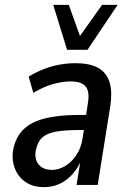

<svg xmlns="http://www.w3.org/2000/svg" viewBox="-20 -761 525 790"><path d="M161 9Q114 9 83 -13.5Q52 -36 39.5 -72.5Q27 -109 35 -149Q46 -199 77 -229Q108 -259 164 -273.5Q220 -288 305 -288H348L339 -226H303Q245 -226 208.5 -219Q172 -212 153.5 -195Q135 -178 128 -145Q120 -109 138 -85.5Q156 -62 194 -62Q221 -62 247.5 -77.5Q274 -93 294 -122.5Q314 -152 320 -193L341 -332Q350 -383 333 -404.5Q316 -426 271 -426Q238 -426 199.5 -415.5Q161 -405 117 -379L98 -446Q130 -465 162.5 -477.5Q195 -490 227.5 -495.5Q260 -501 291 -501Q347 -501 381.5 -483Q416 -465 429.5 -426.5Q443 -388 434 -326L382 0H295L312 -105H316Q300 -68 276.5 -42.5Q253 -17 224 -4Q195 9 161 9ZM256 -556 199 -741H263L309 -613L400 -741H464L340 -556Z"/></svg>

Font: Nunito Sans 10pt Condensed SemiBold
Style: Italic
Weight: 600
Width: 3
Italic angle: -9°
Designer: Vernon Adams
Foundry: Vernon Adams
Version: Version 3.101;gftools[0.9.27]